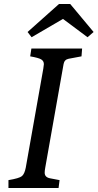

<svg xmlns="http://www.w3.org/2000/svg" viewBox="-20 -934 485 954"><path d="M445 -775 415 -749 293 -840 137 -749 117 -775 273 -914H329ZM195 -592 198 -615Q198 -631 184.5 -639Q171 -647 130 -654L136 -693H388L385 -654L321 -642Q300 -638 296 -616L205 -102Q202 -86 202 -76Q202 -53 229 -48L276 -39L271 0H22V-39Q76 -48 89 -59Q102 -70 108 -101Z"/></svg>

Font: Poly
Style: Italic
Weight: 400
Italic angle: -10°
Designer: Nicolas Silva
Foundry: Jose Nicolas Silva Schwarzenberg
Version: Version 1.003